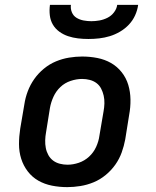

<svg xmlns="http://www.w3.org/2000/svg" viewBox="-20 -760 640 788"><path d="M256 8Q224 8 193.5 2Q163 -4 137.5 -18.5Q112 -33 94 -56.5Q76 -80 67 -108.5Q58 -137 58 -168.5Q58 -200 63 -232L80 -332Q84 -359 94 -385.5Q104 -412 120.5 -435.5Q137 -459 160 -478Q183 -497 209.5 -508Q236 -519 263.5 -523.5Q291 -528 317 -528Q349 -528 379.5 -522Q410 -516 435.5 -501.5Q461 -487 479.5 -463.5Q498 -440 506.5 -411.5Q515 -383 515.5 -351.5Q516 -320 510 -288L494 -188Q489 -161 479.5 -134.5Q470 -108 453.5 -84.5Q437 -61 414 -42Q391 -23 364.5 -12Q338 -1 310 3.5Q282 8 256 8ZM257 -84Q280 -84 303.5 -92Q327 -100 345.5 -117Q364 -134 374.5 -157Q385 -180 388 -203L405 -303Q408 -319 408.5 -335.5Q409 -352 405.5 -367.5Q402 -383 395 -396.5Q388 -410 376 -419Q364 -428 348.5 -432Q333 -436 317 -436Q294 -436 270 -428Q246 -420 228 -403Q210 -386 199.5 -363Q189 -340 185 -317L169 -217Q166 -201 165.5 -184.5Q165 -168 168 -152.5Q171 -137 178.5 -123.5Q186 -110 198 -101Q210 -92 225.5 -88Q241 -84 257 -84ZM343 -600Q321 -600 300 -602.5Q279 -605 259.5 -611.5Q240 -618 223.5 -630Q207 -642 197 -659Q187 -676 184.5 -697Q182 -718 185 -740H271Q269 -724 275 -709.5Q281 -695 294 -687Q307 -679 323 -676Q339 -673 355 -673Q371 -673 388 -676Q405 -679 421 -687Q437 -695 448 -709.5Q459 -724 461 -740H547Q544 -718 534.5 -697Q525 -676 509 -659Q493 -642 472.5 -630Q452 -618 430.5 -611.5Q409 -605 387 -602.5Q365 -600 343 -600Z"/></svg>

Font: Iosevka Etoile Semibold
Style: Italic
Weight: 600
Italic angle: -9°
Designer: Belleve Invis
Foundry: Belleve Invis
Version: Version 22.1.2; ttfautohint (v1.8.4)